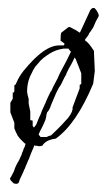

<svg xmlns="http://www.w3.org/2000/svg" viewBox="-20 -364 274 482"><path d="M73 2Q68 2 66 1Q65 5 63 9Q60 16 57.5 22Q55 28 53 34Q51 38 49.5 41.5Q48 45 47 48Q44 53 43 58Q41 61 40 64Q39 67 37 71Q34 77 29 88Q28 95 24 97Q21 98 17 97Q15 97 13.5 95.5Q12 94 10 92Q6 89 5 84Q8 80 10 75.5Q12 71 15 66Q17 59 20 52.5Q23 46 28 38Q30 34 32 29Q33 27 34 25Q35 23 35 21Q37 16 38 14Q39 12 39.5 9.5Q40 7 42 5Q42 4 42.5 2Q43 0 44 -2Q44 -3 44 -3Q43 -4 41 -5L32 -14Q28 -18 24 -24Q23 -26 22 -28.5Q21 -31 20 -32Q20 -33 18 -37Q16 -41 16 -42V-56L6 -82V-106L12 -116V-132Q13 -131 14 -132Q16 -132 16 -136V-150Q19 -150 22 -158Q28 -172 39 -186Q51 -201 66 -216Q101 -250 128 -250H140Q142 -252 142 -254Q142 -255 132 -262Q132 -280 134 -282L152 -296H156L165 -291Q168 -290 174 -286Q177 -284 180 -282L182 -285L206 -337Q206 -337 206 -337Q205 -337 208 -340Q209 -342 210 -342L211 -343Q212 -344 215 -344Q218 -344 219 -342Q221 -340 223 -337Q228 -328 228 -326Q228 -323 226 -320L221 -311L217 -302Q215 -296 212 -292L206 -283Q204 -282 202 -276Q196 -268 193 -264Q194 -263 194 -262Q198 -260 203.5 -253.5Q209 -247 216 -236V-230L218 -186L214 -154Q172 -53 120 -16Q95 -13 86 2Q78 4 73 2ZM62 -48 65 -44Q66 -44 67 -46Q72 -52 72 -54Q76 -64 79 -71Q81 -74 82.5 -78.5Q84 -83 86 -88Q87 -89 87.5 -91Q88 -93 90 -96Q92 -102 94 -105Q94 -106 98.5 -116Q103 -126 106.5 -133Q110 -140 107 -132L114 -147Q117 -152 119.5 -157.5Q122 -163 125 -168Q127 -173 129.5 -178.5Q132 -184 135 -189Q141 -200 147 -211.5Q153 -223 158 -234Q157 -235 157 -236Q156 -236 155.5 -237Q155 -238 154 -239Q152 -241 152 -242H140Q119 -239 104 -229Q96 -224 88.5 -218Q81 -212 75 -204Q68 -197 63.5 -188.5Q59 -180 55 -171Q48 -154 48 -134Q48 -133 48.5 -130Q49 -127 50 -123Q51 -121 51 -119.5Q51 -118 52 -116V-104L56 -84V-64Q56 -61 59 -62Q62 -62 62 -60ZM96 -20Q98 -20 99 -21Q102 -23 108 -24Q123 -38 133.5 -49Q144 -60 151 -68Q164 -85 162 -94L180 -142V-150Q180 -152 182 -152Q184 -152 184 -154V-180L170 -216L167 -220V-219Q165 -214 162.5 -209.5Q160 -205 158 -201Q156 -197 154 -194Q152 -191 151 -188Q149 -185 148 -182.5Q147 -180 146 -177Q143 -171 141 -168Q138 -162 135 -155.5Q132 -149 128 -144Q125 -138 124.5 -137.5Q124 -137 121 -130.5Q118 -124 108 -100Q106 -93 104 -90Q103 -88 102.5 -87.5Q102 -87 101 -85Q98 -82 98 -81Q96 -75 96 -71Q95 -67 94 -63Q92 -58 90 -53.5Q88 -49 86 -45Q84 -42 82 -37.5Q80 -33 78 -29L77 -26L82 -20Z"/></svg>

Font: Estonia
Style: Regular
Weight: 400
Designer: Robert E. Leuschke
Foundry: Robert E. Leuschke
Version: Version 1.014; ttfautohint (v1.8.3)